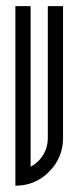

<svg xmlns="http://www.w3.org/2000/svg" viewBox="-20 -591 251 614"><path d="M77.9 -571.4V-57.9Q102.9 -70.8 117.9 -95.4Q132.9 -120 132.9 -149.5V-571.4H181.6V-149.5Q181.6 -86.6 137 -41.9Q92.5 2.9 29.2 2.9V-571.4Z"/></svg>

Font: Marapfhont
Style: Book
Weight: 400
Version: Version 0.15